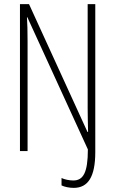

<svg xmlns="http://www.w3.org/2000/svg" viewBox="-20 -734 559 933"><path d="M338 179C408 179 443 125 443 5V-714H406V-208C406 -176 407 -136 408 -93H405L121 -714H77V0H114V-532C114 -585 113 -618 111 -650H113L407 -8C407 106 384 143 336 143C317 143 293 138 279 131V167C293 174 317 179 338 179Z"/></svg>

Font: Noto Sans Devanagari UI ExtraCondensed ExtraLight
Style: Regular
Weight: 200
Width: 2
Designer: Jelle Bosma - Monotype Design Team
Foundry: Monotype Imaging Inc.
Version: Version 2.004